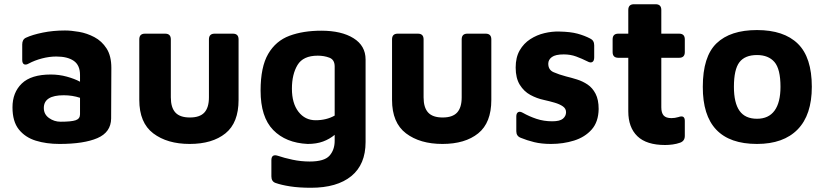

<svg xmlns="http://www.w3.org/2000/svg" viewBox="-20 -665 3892 907"><path d="M261 15Q199 15 149 -0.5Q99 -16 69 -53.5Q39 -91 39 -158Q39 -228 83 -270.5Q127 -313 220 -313Q259 -313 295.5 -303Q332 -293 358 -279V-311Q358 -357 328.5 -377.5Q299 -398 246 -398Q213 -398 178.5 -389Q144 -380 116 -365Q102 -357 93.5 -361.5Q85 -366 85 -382V-455Q85 -479 103 -487Q133 -501 182 -511Q231 -521 287 -521Q316 -521 353.5 -514.5Q391 -508 426 -489.5Q461 -471 483.5 -436Q506 -401 506 -344L505 -105Q504 -40 440 -12.5Q376 15 261 15ZM187 -155Q187 -125 211.5 -107.5Q236 -90 266 -90Q317 -90 337.5 -97Q358 -104 358 -125V-203Q322 -215 281 -215Q187 -215 187 -155Z M876 15Q770 15 704 -35Q638 -85 638 -193V-479Q638 -506 665 -506H760Q787 -506 787 -479V-205Q787 -157 808.5 -133.5Q830 -110 877 -110Q924 -110 945.5 -133.5Q967 -157 967 -205V-479Q967 -506 994 -506H1080Q1107 -506 1107 -479V-193Q1107 -85 1045 -35Q983 15 876 15Z M1433 15Q1330 10 1270.5 -51Q1211 -112 1211 -237Q1211 -349 1247 -410.5Q1283 -472 1347.5 -496Q1412 -520 1498 -520Q1593 -520 1650 -484.5Q1707 -449 1707 -384V6Q1707 112 1639.5 167Q1572 222 1449 222Q1393 222 1351 215.5Q1309 209 1281 199Q1262 192 1262 168V92Q1262 61 1293 71Q1322 81 1362 89.5Q1402 98 1443 98Q1512 98 1536.5 70.5Q1561 43 1561 0V-28Q1537 -8 1506 3.5Q1475 15 1433 15ZM1471 -97Q1522 -97 1561 -119V-351Q1561 -383 1536 -392.5Q1511 -402 1481 -402Q1412 -402 1385.5 -358Q1359 -314 1359 -246Q1359 -177 1390 -137Q1421 -97 1471 -97Z M2070 15Q1964 15 1898 -35Q1832 -85 1832 -193V-479Q1832 -506 1859 -506H1954Q1981 -506 1981 -479V-205Q1981 -157 2002.5 -133.5Q2024 -110 2071 -110Q2118 -110 2139.5 -133.5Q2161 -157 2161 -205V-479Q2161 -506 2188 -506H2274Q2301 -506 2301 -479V-193Q2301 -85 2239 -35Q2177 15 2070 15Z M2583 15Q2538 15 2503.5 6.5Q2469 -2 2440 -14Q2419 -22 2419 -45V-115Q2419 -130 2427.5 -135Q2436 -140 2450 -132Q2480 -115 2514.5 -103.5Q2549 -92 2589 -92Q2625 -92 2639.5 -104.5Q2654 -117 2654 -135Q2654 -152 2639 -162.5Q2624 -173 2600 -180Q2576 -187 2549 -193Q2516 -200 2485.5 -216.5Q2455 -233 2435.5 -264.5Q2416 -296 2416 -346Q2416 -394 2435 -427Q2454 -460 2485 -480Q2516 -500 2552 -508.5Q2588 -517 2622 -516Q2675 -515 2708 -506Q2741 -497 2768 -483Q2787 -474 2787 -451V-394Q2787 -377 2778 -372Q2769 -367 2755 -375Q2729 -388 2702 -398Q2675 -408 2643 -408Q2604 -408 2587 -395.5Q2570 -383 2570 -364Q2570 -335 2595 -324Q2620 -313 2654 -304Q2679 -298 2706 -289.5Q2733 -281 2756 -265.5Q2779 -250 2793.5 -222Q2808 -194 2808 -150Q2807 -89 2775 -53Q2743 -17 2692 -1Q2641 15 2583 15Z M3122 20Q3034 20 2991 -21.5Q2948 -63 2948 -139V-392H2901Q2874 -392 2874 -419V-479Q2874 -506 2901 -506H2948V-618Q2948 -645 2975 -645H3077Q3104 -645 3104 -618V-506H3188Q3215 -506 3215 -479V-419Q3215 -392 3188 -392H3104V-158Q3104 -132 3115 -119.5Q3126 -107 3152 -107Q3168 -107 3185 -112Q3215 -123 3215 -94V-23Q3215 1 3193 9Q3176 15 3157.5 17.5Q3139 20 3122 20Z M3556 15Q3299 15 3300 -255Q3300 -398 3365 -460.5Q3430 -523 3556 -523Q3683 -523 3749 -458.5Q3815 -394 3815 -255Q3815 -122 3748 -53.5Q3681 15 3556 15ZM3556 -104Q3611 -104 3639 -142.5Q3667 -181 3667 -255Q3667 -339 3638.5 -372Q3610 -405 3556 -405Q3499 -405 3473 -371Q3447 -337 3447 -255Q3447 -179 3473.5 -141.5Q3500 -104 3556 -104Z"/></svg>

Font: Pitagon Sans
Style: Bold
Weight: 700
Designer: Travis Tran
Foundry: Pitagon
Version: Version 1.001; ttfautohint (v1.8.4.7-5d5b);gftools[0.9.26]